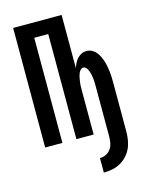

<svg xmlns="http://www.w3.org/2000/svg" viewBox="-140 -821 879 1140"><g transform="rotate(-15 300.0 -250.5)"><path d="M353 234V145Q373 145 391 136Q409 127 420.5 110.5Q432 94 435.5 74Q439 54 439 34V-266Q439 -276 439 -285.5Q439 -295 438.5 -304Q438 -313 437 -322.5Q436 -332 434 -341.5Q432 -351 429.5 -360Q427 -369 423 -377.5Q419 -386 412 -393Q405 -400 396 -400Q387 -400 380 -393Q373 -386 369 -377.5Q365 -369 362.5 -360Q360 -351 358.5 -341.5Q357 -332 355.5 -322.5Q354 -313 353.5 -304Q353 -295 353 -285.5Q353 -276 353 -266V0H247V-646H161V0H55V-735H353V-408Q358 -423 365 -437.5Q372 -452 383 -464Q394 -476 408.5 -483Q423 -490 440 -490Q457 -490 472.5 -482Q488 -474 498.5 -461Q509 -448 516.5 -432.5Q524 -417 529 -400.5Q534 -384 537 -367.5Q540 -351 542 -334Q544 -317 544.5 -300Q545 -283 545 -266V34Q545 60 540.5 86.5Q536 113 525 136.5Q514 160 495.5 179.5Q477 199 454 211.5Q431 224 405 229Q379 234 353 234Z"/></g></svg>

Font: Iosevka Extended
Style: Bold
Weight: 700
Width: 7
Monospace: yes
Designer: Belleve Invis
Foundry: Belleve Invis
Version: Version 32.5.0; ttfautohint (v1.8.4)